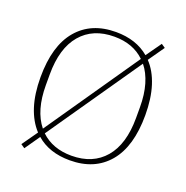

<svg xmlns="http://www.w3.org/2000/svg" viewBox="-136 -858 983 1016"><g transform="rotate(20 356.0 -350.0)"><path d="M87 19 149 -69Q106 -115 83.5 -185Q61 -255 61 -349Q61 -526 139 -618Q217 -710 356 -710Q470 -710 543 -648L604 -734L626 -719L563 -629Q606 -584 628.5 -513.5Q651 -443 651 -349Q651 -172 573 -80Q495 12 356 12Q240 12 168 -51L109 34ZM527 -621Q462 -684 356 -684Q236 -684 169 -605.5Q102 -527 102 -379V-319Q102 -176 166 -97ZM356 -14Q476 -14 543 -92.5Q610 -171 610 -319V-379Q610 -451 593.5 -507Q577 -563 546 -601L184 -77Q250 -14 356 -14Z"/></g></svg>

Font: IBM Plex Serif ExtLt
Style: Regular
Weight: 200
Designer: Mike Abbink, Paul van der Laan, Pieter van Rosmalen
Foundry: Bold Monday
Version: Version 3.001